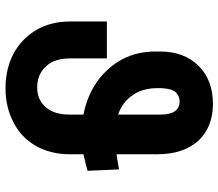

<svg xmlns="http://www.w3.org/2000/svg" viewBox="-68 -712 793 697"><g transform="rotate(90 328.5 -363.5)"><path d="M600 -285Q577 -278 540 -270V-221Q540 -150 509 -96Q477 -42 424 -16Q369 13 300 13Q229 13 173 -17Q119 -47 88 -100Q58 -153 58 -221V-355H192V-221Q192 -164 221 -134Q250 -102 297 -102Q342 -102 369 -133Q396 -163 396 -221V-270Q329 -283 277 -319Q224 -357 195 -411Q167 -464 167 -533V-547Q167 -636 219 -688Q271 -740 357 -740Q441 -740 491 -687Q540 -632 540 -538V-390L559 -393L595 -399ZM396 -549Q396 -619 348 -619Q328 -619 314 -604Q302 -590 300 -553V-538Q300 -484 326 -448Q352 -410 396 -396Z"/></g></svg>

Font: Sinter Bold
Style: Regular
Weight: 700
Foundry: Adobe & rsms
Version: Version 1.000